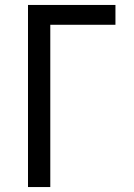

<svg xmlns="http://www.w3.org/2000/svg" viewBox="-20 -755 540 775"><path d="M93 0V-735H446V-655H183V0Z"/></svg>

Font: Iosevka Custom Medium
Style: Regular
Weight: 500
Monospace: yes
Designer: Belleve Invis
Foundry: Belleve Invis
Version: Version 32.5.0; ttfautohint (v1.8.4)